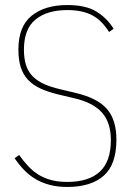

<svg xmlns="http://www.w3.org/2000/svg" viewBox="-20 -730 534 762"><path d="M247 12Q208 12 176.5 3.5Q145 -5 120 -20Q95 -35 75 -56Q55 -77 38 -102L56 -115Q73 -91 91.5 -71Q110 -51 132.5 -37Q155 -23 183 -15.5Q211 -8 247 -8Q332 -8 376 -48.5Q420 -89 420 -174Q420 -244 384.5 -283.5Q349 -323 275 -340L212 -355Q170 -365 140 -379Q110 -393 90.5 -414Q71 -435 62 -464.5Q53 -494 53 -533Q53 -625 105.5 -667.5Q158 -710 247 -710Q320 -710 362 -684.5Q404 -659 431 -616L413 -603Q399 -625 383 -641.5Q367 -658 347.5 -668.5Q328 -679 303.5 -684.5Q279 -690 247 -690Q167 -690 121 -652.5Q75 -615 75 -533Q75 -498 83 -472.5Q91 -447 108.5 -428.5Q126 -410 153 -397.5Q180 -385 218 -376L281 -361Q366 -341 404 -298Q442 -255 442 -176Q442 -77 391.5 -32.5Q341 12 247 12Z"/></svg>

Font: IBM Plex Sans Condensed Thin
Style: Regular
Weight: 100
Width: 3
Designer: Mike Abbink, Paul van der Laan, Pieter van Rosmalen
Foundry: Bold Monday
Version: Version 1.3